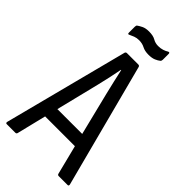

<svg xmlns="http://www.w3.org/2000/svg" viewBox="-250 -867 930 930"><g transform="rotate(45 215.0 -402.5)"><path d="M6 0Q-2 0 0 -10L165 -648Q167 -655 175 -655H252Q260 -655 262 -648L429 -10Q431 0 423 0H362Q355 0 353 -7L315 -158H111L74 -7Q72 0 65 0ZM183 -448 128 -225H298L243 -447Q235 -480 227.5 -512.5Q220 -545 213 -577H211Q205 -545 198 -513Q191 -481 183 -448ZM254 -723Q228 -723 211 -732Q194 -741 172 -741Q156 -741 143 -736Q130 -731 120 -726Q111 -721 111 -732V-772Q111 -781 115 -784Q123 -790 138 -797.5Q153 -805 176 -805Q205 -805 221 -795.5Q237 -786 257 -786Q274 -786 287.5 -790.5Q301 -795 310 -801Q320 -806 320 -795V-755Q320 -747 315 -743Q307 -736 292 -729.5Q277 -723 254 -723Z"/></g></svg>

Font: Sofia Sans Cond
Style: Regular
Weight: 400
Width: 3
Designer: Botio Nikoltchev, Ani Petrova
Foundry: lettersoup
Version: Version 4.100; ttfautohint (v1.8.3)